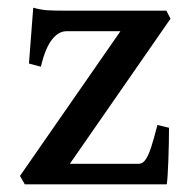

<svg xmlns="http://www.w3.org/2000/svg" viewBox="-20 -482 499 502"><path d="M44.9 0 32.2 -22 294.9 -400.4H153.8Q132.8 -400.4 115.5 -377.9Q98.1 -355.5 86.9 -307.6L55.7 -315.9L66.9 -461.9Q86.4 -456.5 102.1 -455.3Q117.7 -454.1 152.8 -454.1H415L425.8 -433.1L162.6 -53.7H342.8Q353 -53.7 360.6 -64.7Q368.2 -75.7 375 -96.4Q381.8 -117.2 391.6 -155.3L421.9 -147.9Q421.9 -110.8 420.2 -63.2Q418.5 -15.6 416 0Z"/></svg>

Font: David Libre Medium
Style: Regular
Weight: 500
Version: Version 1.000